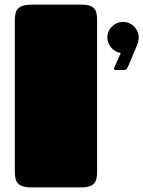

<svg xmlns="http://www.w3.org/2000/svg" viewBox="-20 -820 627 840"><path d="M44.9 -731.9Q44.9 -748.5 47.9 -761.5Q50.8 -774.4 59.1 -782.7Q67.4 -791 82 -795.4Q96.7 -799.8 120.1 -799.8H334Q356.4 -799.8 370.1 -795.7Q383.8 -791.5 391.6 -783.2Q399.4 -774.9 402.1 -762.2Q404.8 -749.5 404.8 -732.4V-66.9Q404.8 -50.3 401.9 -37.8Q398.9 -25.4 391.1 -16.8Q383.3 -8.3 369.4 -4.2Q355.5 0 333 0H120.1Q96.7 0 82 -4.4Q67.4 -8.8 59.1 -17.1Q50.8 -25.4 47.9 -38.1Q44.9 -50.8 44.9 -67.9ZM449.7 -655.8Q449.7 -669.9 455.1 -682.4Q460.4 -694.8 470 -704.1Q479.5 -713.4 491.9 -718.8Q504.4 -724.1 518.6 -724.1Q532.7 -724.1 545.2 -718.8Q557.6 -713.4 566.9 -704.1Q576.2 -694.8 581.5 -682.4Q586.9 -669.9 586.9 -655.8Q586.9 -646.5 584.2 -637Q581.5 -627.4 578.6 -619.6L540 -528.3Q536.1 -521 533.7 -517.3Q531.2 -513.7 522.9 -513.7H487.3Q478.5 -513.7 478.5 -519.5Q478.5 -522.9 481 -526.9L508.3 -588.4Q496.1 -589.8 485.6 -595.9Q475.1 -602.1 467 -611.1Q459 -620.1 454.3 -631.6Q449.7 -643.1 449.7 -655.8Z"/></svg>

Font: Fascinate
Style: Regular
Weight: 900
Designer: Astigmatic (AOETI)
Foundry: Astigmatic (AOETI)
Version: Version 1.000